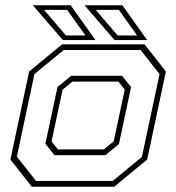

<svg xmlns="http://www.w3.org/2000/svg" viewBox="-20 -708 668 728"><path d="M100.5 0 19.5 -103 90.5 -437 215.5 -540H528L609 -437L538 -103L413 0ZM116.5 -22H407.5L518 -113L585 -427L513 -518.5H221.5L110.5 -427L44 -114ZM186.5 -119.5 152 -163 198 -378 249.5 -420.5H443L477 -378L431 -162L379.5 -119.5ZM199.5 -141.5H374L411 -172L453 -368L429 -398.5H254.5L217.5 -368L175.5 -172ZM538 -556H414.5L300.5 -688H444ZM500 -573.5 430.5 -670.5H343L426 -573.5ZM342 -556H218.5L104.5 -688H248ZM304 -573.5 234.5 -670.5H147L230 -573.5Z"/></svg>

Font: Tourney Thin ExtraLight
Style: Italic
Weight: 250
Italic angle: -12°
Version: Version 1.015